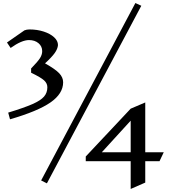

<svg xmlns="http://www.w3.org/2000/svg" viewBox="-20 -1016 1124 1265"><path d="M396 -474Q396 -399 312.5 -341Q229 -283 46 -230L34 -274Q139 -306 193.5 -330Q248 -354 270 -379.5Q292 -405 292 -441Q292 -467 270.5 -486.5Q249 -506 185 -537V-565Q229 -610 243.5 -633Q258 -656 258 -679Q258 -711 233.5 -731.5Q209 -752 171 -752Q123 -752 50 -700L26 -736L141 -816Q156 -822 174 -822Q225 -822 268 -808Q311 -794 336.5 -770.5Q362 -747 362 -719Q360 -694 340.5 -666.5Q321 -639 276 -598V-599Q344 -561 370 -533.5Q396 -506 396 -474ZM289 192 251 173 872 -996 911 -978ZM937 46V187L841 229V46H545V15L841 -300L937 -341V-13H1059L1031 46ZM841 -221 651 -13H841Z"/></svg>

Font: Inknut Antiqua
Style: Regular
Weight: 400
Designer: Claus Eggers Sørensen
Foundry: Claus Eggers Sørensen
Version: Version 1.003; ttfautohint (v1.8.2) -l 8 -r 50 -G 200 -x 14 